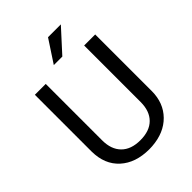

<svg xmlns="http://www.w3.org/2000/svg" viewBox="-255 -1024 1158 1158"><g transform="rotate(-45 324.0 -445.0)"><path d="M583 -710.9V-227.5Q582.5 -127 519.8 -63Q457 1 349.6 8.8L324.7 9.8Q208 9.8 138.7 -53.2Q69.3 -116.2 68.4 -226.6V-710.9H161.1V-229.5Q161.1 -152.3 203.6 -109.6Q246.1 -66.9 324.7 -66.9Q404.3 -66.9 446.5 -109.4Q488.8 -151.9 488.8 -229V-710.9ZM370.1 -900.4H479.5L348.6 -756.8H275.9Z"/></g></svg>

Font: RobotoDraft
Style: Regular
Weight: 400
Version: Version 2.001101; 2014